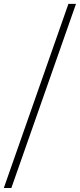

<svg xmlns="http://www.w3.org/2000/svg" viewBox="-44 -882 411 987"><path d="M346.7 -862.2 14.4 84.4H-24.4L307.8 -862.2Z"/></svg>

Font: Paperlogy 2 ExtraLight
Style: Regular
Weight: 250
Designer: redesigned by Lee Juim, glyphs from Gmarket Sans & Montserrat
Foundry: PT&
Version: Version 1.001